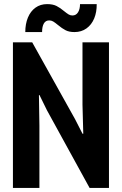

<svg xmlns="http://www.w3.org/2000/svg" viewBox="-20 -929 602 949"><path d="M266.1 -805.7Q252 -817.4 242.9 -822.8Q233.9 -828.1 223.1 -828.1Q205.6 -828.1 196.8 -813Q188 -797.9 188 -770.5H105Q105 -810.5 117.9 -842Q130.9 -873.5 155.3 -891.1Q179.7 -908.7 212.9 -908.7Q241.2 -908.7 259.5 -899.4Q277.8 -890.1 297.4 -873.5Q310.5 -862.8 319.1 -857.7Q327.6 -852.5 337.9 -852.5Q356 -852.5 365.7 -868.2Q375.5 -883.8 375.5 -908.7H458Q458.5 -869.1 445.6 -837.9Q432.6 -806.6 407.5 -788.6Q382.3 -770.5 348.1 -770.5Q321.8 -770.5 304.2 -779.5Q286.6 -788.6 266.1 -805.7ZM43.9 0V-719.7H139.2L351.1 -339.8L387.7 -268.1H391.6L387.7 -412.1V-719.7H518.6V0H422.9L211.9 -384.3L175.3 -459H172.4L174.8 -308.6V0Z"/></svg>

Font: Reddit Mono
Style: Bold
Weight: 700
Designer: Stephen Hutchings
Foundry: Reddit
Version: Version 1.009